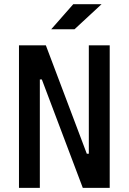

<svg xmlns="http://www.w3.org/2000/svg" viewBox="-20 -914 626 934"><path d="M382.8 0 183.6 -527.3H138.7V-693.4H203.1L402.3 -166H426.8V0ZM72.3 0V-693.4H173.8V0ZM412.1 0V-693.4H513.7V0ZM229 -771.5 336.4 -893.6H474.1L342.3 -771.5Z"/></svg>

Font: Cascadia Code
Style: Regular
Weight: 400
Designer: Aaron Bell
Foundry: Saja Typeworks
Version: Version 2404.023